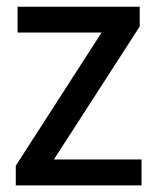

<svg xmlns="http://www.w3.org/2000/svg" viewBox="-20 -564 474 584"><path d="M28 0V-60L289 -465H33.5V-543.5H405V-483.5L144 -79H410.5V0Z"/></svg>

Font: Encode Sans Semi Condensed Medium
Style: Regular
Weight: 500
Width: 4
Designer: Multiple Designers
Foundry: Impallari Type
Version: Version 3.000; ttfautohint (v1.8.3) -l 8 -r 50 -G 200 -x 14 